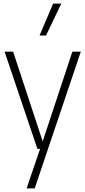

<svg xmlns="http://www.w3.org/2000/svg" viewBox="-20 -828 475 1068"><path d="M188 0 5.5 -540.5H53L217.5 -41.5L382.5 -540.5H429.5L173 220H128L203 0ZM200 -630.5 275.5 -808H321L236 -630.5Z"/></svg>

Font: Encode Sans Cnd XLt
Style: Regular
Weight: 200
Width: 3
Designer: Multiple Designers
Foundry: Impallari Type
Version: Version 3.002; ttfautohint (v1.8.3) -l 8 -r 50 -G 200 -x 14 